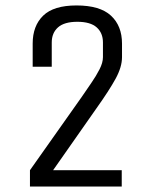

<svg xmlns="http://www.w3.org/2000/svg" viewBox="-20 -685 550 705"><path d="M280 -329Q297 -354 315 -380Q333 -406 345.5 -430.5Q358 -455 358 -475V-529Q358 -564 335 -584.5Q312 -605 264 -605Q216 -605 193 -584.5Q170 -564 170 -529V-440H100V-525Q100 -590 138.5 -627.5Q177 -665 261 -665Q347 -665 387.5 -627.5Q428 -590 428 -525V-475Q428 -439 404.5 -396Q381 -353 334 -287L175 -60H427V0H90V-60Z"/></svg>

Font: Unica One
Style: Regular
Weight: 400
Designer: Eduardo Rodriguez Tunni
Foundry: Eduardo Rodriguez Tunni
Version: Version 2.000; ttfautohint (v1.8.4.7-5d5b);gftools[0.9.23]